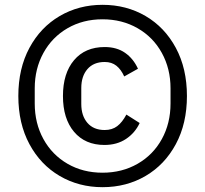

<svg xmlns="http://www.w3.org/2000/svg" viewBox="-20 -764 851 796"><path d="M56 -366Q56 -480 102 -565.5Q148 -651 227.5 -697.5Q307 -744 405 -744Q504 -744 583.5 -697.5Q663 -651 709 -565.5Q755 -480 755 -366Q755 -252 709 -166.5Q663 -81 583.5 -34.5Q504 12 405 12Q307 12 227.5 -34.5Q148 -81 102 -166.5Q56 -252 56 -366ZM687 -335V-398Q687 -479 651 -544.5Q615 -610 550.5 -647Q486 -684 405 -684Q324 -684 260 -647Q196 -610 160 -544.5Q124 -479 124 -398V-335Q124 -253 160 -187.5Q196 -122 260 -85Q324 -48 405 -48Q486 -48 550.5 -85Q615 -122 651 -187.5Q687 -253 687 -335ZM241 -366Q241 -460 287 -514.5Q333 -569 414 -569Q464 -569 498.5 -545Q533 -521 552 -479L495 -447Q482 -476 462.5 -491.5Q443 -507 414 -507Q368 -507 342.5 -477.5Q317 -448 317 -399V-333Q317 -284 342.5 -254.5Q368 -225 414 -225Q445 -225 466 -241Q487 -257 504 -289L559 -254Q540 -213 502.5 -188Q465 -163 413 -163Q333 -163 287 -217.5Q241 -272 241 -366Z"/></svg>

Font: IBM Plex Sans JP
Style: Regular
Weight: 400
Designer: Mike Abbink; Paul van der Laan; Pieter van Rosmalen; Wujin Sim; Yejin Wi; Jinhee Kim; Boomi Park; Yona Kim; Kichan Ma
Foundry: Sandoll Inc.
Version: Version 1.000